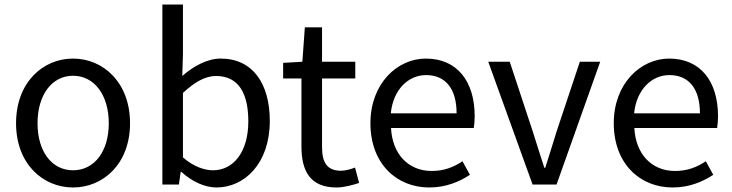

<svg xmlns="http://www.w3.org/2000/svg" viewBox="-20 -816 3237 849"><path d="M303 13C436 13 555 -91 555 -271C555 -452 436 -557 303 -557C170 -557 51 -452 51 -271C51 -91 170 13 303 13ZM303 -63C209 -63 146 -146 146 -271C146 -396 209 -481 303 -481C397 -481 461 -396 461 -271C461 -146 397 -63 303 -63Z M937 13C1062 13 1173 -94 1173 -281C1173 -447 1097 -557 956 -557C896 -557 835 -523 786 -480L789 -578V-796H698V0H771L779 -56H782C830 -12 887 13 937 13ZM922 -63C886 -63 837 -78 789 -120V-405C841 -454 889 -480 935 -480C1038 -480 1078 -399 1078 -279C1078 -144 1012 -63 922 -63Z M1468 13C1501 13 1537 3 1568 -7L1550 -75C1532 -68 1507 -61 1488 -61C1425 -61 1404 -99 1404 -166V-469H1551V-543H1404V-695H1328L1317 -543L1232 -538V-469H1313V-168C1313 -59 1352 13 1468 13Z M1878 13C1952 13 2010 -12 2058 -43L2025 -103C1985 -76 1942 -60 1889 -60C1786 -60 1715 -134 1709 -250H2075C2077 -263 2079 -282 2079 -302C2079 -457 2001 -557 1863 -557C1737 -557 1618 -447 1618 -271C1618 -92 1734 13 1878 13ZM1708 -315C1719 -422 1787 -484 1864 -484C1949 -484 1999 -425 1999 -315Z M2335 0H2441L2634 -543H2544L2441 -234C2425 -181 2407 -125 2391 -74H2387C2370 -125 2353 -181 2336 -234L2234 -543H2139Z M2954 13C3028 13 3086 -12 3134 -43L3101 -103C3061 -76 3018 -60 2965 -60C2862 -60 2791 -134 2785 -250H3151C3153 -263 3155 -282 3155 -302C3155 -457 3077 -557 2939 -557C2813 -557 2694 -447 2694 -271C2694 -92 2810 13 2954 13ZM2784 -315C2795 -422 2863 -484 2940 -484C3025 -484 3075 -425 3075 -315Z"/></svg>

Font: Noto Sans T Chinese Regular
Style: Regular
Weight: 400
Designer: Ryoko NISHIZUKA (kana & ideographs); Paul D. Hunt (Latin, Greek & Cyrillic); Wenlong ZHANG (bopomofo); Sandoll Communica
Foundry: Adobe Systems Incorporated
Version: Version 1.000;PS 1;hotconv 1.0.78;makeotf.lib2.5.61930